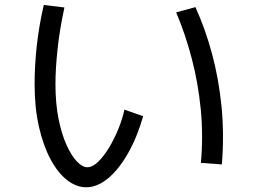

<svg xmlns="http://www.w3.org/2000/svg" viewBox="-20 -734 1040 789"><path d="M333.9 35.6Q294 35.6 256.2 6.4Q218.4 -22.8 188.4 -78.2Q158.3 -133.7 140.2 -212Q122.2 -290.4 122.2 -388.2Q122.2 -464.9 131.2 -546.6Q140.2 -628.3 159.9 -713.5L244.7 -703.3Q224.8 -611.2 216.4 -531Q207.9 -450.8 207.9 -388.9Q207.9 -307.9 220.8 -244.5Q233.7 -181.1 254.1 -136.8Q274.5 -92.4 296.9 -69.5Q319.3 -46.7 338.9 -46.7Q360.1 -46.7 383.5 -69.3Q406.9 -91.9 428.5 -127.9Q450.1 -163.8 466.8 -205.1Q483.5 -246.4 491.2 -283.5L568.3 -256.5Q543.6 -170.2 506.3 -104.5Q469.1 -38.8 424.7 -1.6Q380.3 35.6 333.9 35.6ZM891.7 -58.3 805.6 -64.7Q815.6 -177.1 804.9 -285.6Q794.3 -394 767.8 -494.4Q741.4 -594.9 703.9 -683.1L783 -704.7Q823 -617.5 850.9 -514.6Q878.8 -411.7 890.3 -296.8Q901.7 -182 891.7 -58.3Z"/></svg>

Font: Murecho Thin
Style: Regular
Weight: 100
Designer: Neil Summerour
Foundry: Positype
Version: Version 1.010